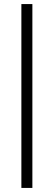

<svg xmlns="http://www.w3.org/2000/svg" viewBox="-20 -750 264 943"><path d="M85 173H139V-730H85Z"/></svg>

Font: Secuela Light
Style: Regular
Weight: 300
Designer: Fernando Haro
Foundry: deFharo
Version: Version 1.708